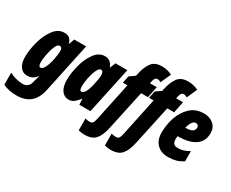

<svg xmlns="http://www.w3.org/2000/svg" viewBox="-167 -1246 2364 1968"><g transform="rotate(30 1015.0 -262.5)"><path d="M-28 206V64Q0 81 45.5 93.5Q91 106 128 106Q197 106 216 34L220 17Q227 -12 238 -47H235Q210 -15 184.5 -2.5Q159 10 125 10Q74 10 43.5 -32Q13 -74 13 -148Q13 -228 39 -326Q65 -424 116.5 -493.5Q168 -563 239 -563Q280 -563 302 -545.5Q324 -528 336 -487H338L361 -553H502L378 30Q355 140 294 190Q233 240 134 240Q86 240 44 231Q2 222 -28 206ZM296 -381Q296 -401 288 -412Q280 -423 265 -423Q240 -423 220.5 -377Q201 -331 190.5 -272.5Q180 -214 180 -184Q180 -130 204 -130Q231 -130 252 -175.5Q273 -221 284.5 -281.5Q296 -342 296 -381Z M502 -156Q502 -235 526.5 -331Q551 -427 601 -495Q651 -563 721 -563Q793 -563 820 -487H823L849 -553H990L872 0H741L737 -66H733Q703 -28 677.5 -9Q652 10 617 10Q564 10 533 -34.5Q502 -79 502 -156ZM768 -265Q784 -336 784 -370Q784 -423 754 -423Q731 -423 711 -379.5Q691 -336 679.5 -277.5Q668 -219 668 -181Q668 -126 690 -126Q738 -126 768 -265Z M866 229V89Q874 93 890 96Q906 99 916 99Q945 99 955.5 82.5Q966 66 973 32L1068 -419H1014L1031 -503L1095 -548L1103 -582Q1119 -659 1157 -712Q1195 -765 1279 -765Q1345 -765 1400 -737L1346 -616Q1323 -629 1304 -629Q1275 -629 1265 -587L1257 -553H1338L1311 -419H1230L1130 45Q1109 146 1067.5 193Q1026 240 940 240Q896 240 866 229Z M1176 229V89Q1184 93 1200 96Q1216 99 1226 99Q1255 99 1265.5 82.5Q1276 66 1283 32L1378 -419H1324L1341 -503L1405 -548L1413 -582Q1429 -659 1467 -712Q1505 -765 1589 -765Q1655 -765 1710 -737L1656 -616Q1633 -629 1614 -629Q1585 -629 1575 -587L1567 -553H1648L1621 -419H1540L1440 45Q1419 146 1377.5 193Q1336 240 1250 240Q1206 240 1176 229Z M1613 -176Q1613 -269 1643 -357.5Q1673 -446 1736 -504Q1799 -562 1893 -562Q1964 -562 2008 -523Q2052 -484 2052 -419Q2052 -322 1980 -273.5Q1908 -225 1784 -225H1774Q1771 -209 1771 -193Q1771 -154 1786 -137Q1801 -120 1833 -120Q1869 -120 1898.5 -128.5Q1928 -137 1969 -160V-40Q1927 -12 1885 -1Q1843 10 1795 10Q1710 10 1661.5 -39.5Q1613 -89 1613 -176ZM1800 -339Q1859 -339 1882 -355.5Q1905 -372 1905 -403Q1905 -418 1895 -427Q1885 -436 1870 -436Q1825 -436 1798 -339Z"/></g></svg>

Font: Noto Sans UI CondBlack
Style: Italic
Weight: 900
Width: 3
Italic angle: -12°
Designer: Monotype Design Team
Foundry: Monotype Imaging Inc.
Version: Version 1.001